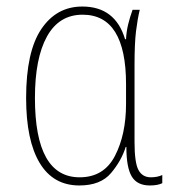

<svg xmlns="http://www.w3.org/2000/svg" viewBox="-20 -558 540 588"><path d="M365 -108H367Q367 -45 383.5 -17.5Q400 10 439 10Q463 10 477 3V-22Q462 -15 442 -15Q416 -15 404 -37.5Q392 -60 392 -123V-358Q392 -425 396.5 -462Q401 -499 408 -528H386Q378 -506 372.5 -483.5Q367 -461 366 -438H363Q333 -538 232 -538Q153 -538 106.5 -469Q60 -400 60 -258Q60 -128 101.5 -59Q143 10 223 10Q288 10 320 -28Q352 -66 365 -108ZM87 -258Q87 -380 124 -446.5Q161 -513 233 -513Q366 -513 366 -300V-240Q366 -146 332 -80.5Q298 -15 224 -15Q87 -15 87 -258Z"/></svg>

Font: Noto Sans Mono UI Condensed Thin
Style: Regular
Weight: 250
Width: 3
Designer: Monotype Design team
Foundry: Monotype Imaging Inc.
Version: 1.000